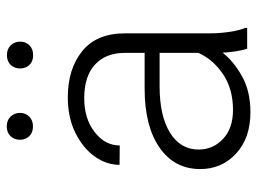

<svg xmlns="http://www.w3.org/2000/svg" viewBox="-118 -644 771 576"><g transform="rotate(-90 268.0 -355.5)"><path d="M410.2 0Q405.8 -13.7 402.6 -33.4Q399.4 -53.2 398.4 -73.7Q372.1 -40 327.1 -15.1Q282.2 9.8 219.7 9.8Q142.6 9.8 95.9 -33.2Q49.3 -76.2 49.3 -140.6Q49.3 -218.3 113.8 -262.9Q178.2 -307.6 290 -307.6H397.9V-367.2Q397.9 -423.8 363 -456.3Q328.1 -488.8 261.7 -488.8Q200.2 -488.8 160.2 -457.5Q120.1 -426.3 120.1 -382.3L62 -382.8Q62 -422.4 87.4 -457.8Q112.8 -493.2 158.4 -515.6Q204.1 -538.1 264.6 -538.1Q349.1 -538.1 402.8 -495.1Q456.5 -452.1 456.5 -366.2V-110.8Q456.5 -83.5 460.7 -54.2Q464.8 -24.9 472.7 -6.3V0ZM226.6 -42.5Q290 -42.5 334.5 -72.8Q378.9 -103 397.9 -146.5V-262.7H298.3Q208.5 -262.7 158.2 -231.4Q107.9 -200.2 107.9 -145.5Q107.9 -102.5 139.6 -72.5Q171.4 -42.5 226.6 -42.5ZM137.2 -681.2Q137.2 -698.2 147.9 -709.7Q158.7 -721.2 177.2 -721.2Q195.8 -721.2 206.8 -709.7Q217.8 -698.2 217.8 -681.2Q217.8 -665 206.8 -653.8Q195.8 -642.6 177.2 -642.6Q158.7 -642.6 147.9 -653.8Q137.2 -665 137.2 -681.2ZM351.1 -680.7Q351.1 -697.8 361.6 -709.2Q372.1 -720.7 391.1 -720.7Q409.7 -720.7 420.7 -709.2Q431.6 -697.8 431.6 -680.7Q431.6 -664.6 420.7 -653.3Q409.7 -642.1 391.1 -642.1Q372.1 -642.1 361.6 -653.3Q351.1 -664.6 351.1 -680.7Z"/></g></svg>

Font: Vazirmatn UI ExtraLight
Style: Regular
Weight: 200
Designer: Saber Rastikerdar
Foundry: Saber Rastikerdar
Version: Version 33.003